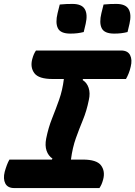

<svg xmlns="http://www.w3.org/2000/svg" viewBox="-25 -957 689 977"><path d="M481 0H48Q14 0 2 -23.5Q-10 -47 -1 -83Q4 -101 10 -117Q16 -133 23 -145H239L242 -150Q221 -164 212 -190Q203 -216 210 -252Q221 -307 240 -354.5Q259 -402 276 -450Q293 -498 300 -555H243Q172 -555 150 -584.5Q128 -614 139 -656Q143 -671 147.5 -681Q152 -691 158 -700H591Q625 -700 637 -676.5Q649 -653 640 -617Q636 -599 629.5 -583Q623 -567 616 -555H398L395 -550Q417 -537 426 -510Q435 -483 427 -448Q416 -393 397 -347Q378 -301 361 -253.5Q344 -206 336 -145H396Q467 -145 489 -115.5Q511 -86 500 -44Q496 -29 491.5 -19Q487 -9 481 0ZM279 -934Q296 -936 313.5 -936.5Q331 -937 344 -937Q391 -937 406.5 -910.5Q422 -884 411 -836L401 -794Q385 -790 369 -788Q353 -786 333 -786Q283 -786 269.5 -813.5Q256 -841 268 -890ZM502 -934Q519 -936 536.5 -936.5Q554 -937 567 -937Q614 -937 629.5 -910.5Q645 -884 634 -836L624 -794Q608 -790 592 -788Q576 -786 556 -786Q506 -786 492.5 -813.5Q479 -841 491 -890Z"/></svg>

Font: Recursive Mn Csl St XBd
Style: Italic
Weight: 800
Italic angle: -15°
Monospace: yes
Version: Version 1.079;hotconv 1.0.112;makeotfexe 2.5.65598; ttfautoh